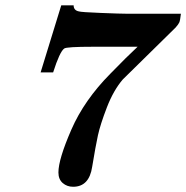

<svg xmlns="http://www.w3.org/2000/svg" viewBox="-20 -696 705 727"><path d="M133.8 -421.9 211.9 -675.8H258.8Q258.8 -656.7 278.8 -652.8Q287.6 -649.9 362.3 -647Q437 -644 460.9 -644H665Q662.1 -618.2 658.9 -611.1Q655.8 -604 645 -591.8L444.8 -395Q409.7 -354 384.8 -289.6Q359.9 -225.1 350.8 -183.6Q341.8 -142.1 329.1 -64.9Q317.9 11.2 256.8 11.2Q233.9 11.2 217.5 -2.9Q201.2 -17.1 201.2 -43Q201.2 -92.8 250 -204.8Q298.8 -316.9 397.9 -417Q460 -481 501 -519H333Q231 -519 223.1 -512.2Q206.1 -500 181.2 -421.9Z"/></svg>

Font: CMU Serif Extra
Style: BoldSlanted
Weight: 700
Italic angle: -9.46001°
Version: Version 0.7.0